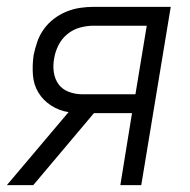

<svg xmlns="http://www.w3.org/2000/svg" viewBox="-34 -540 554 560"><path d="M63 0H-14L166 -213Q139 -217 115.5 -232Q92 -247 78 -270Q64 -293 62 -321.5Q60 -350 64 -379Q68 -398 74.5 -417.5Q81 -437 93.5 -454.5Q106 -472 123 -485Q140 -498 159.5 -506Q179 -514 199 -517Q219 -520 239 -520H464L378 0H317L351 -210H240ZM206 -265H361L394 -465H239Q219 -465 199 -459.5Q179 -454 162.5 -440.5Q146 -427 136.5 -408Q127 -389 124 -370Q120 -349 123 -329Q126 -309 137 -294Q148 -279 167 -272Q186 -265 206 -265Z"/></svg>

Font: Iosevka Light Oblique
Style: Regular
Weight: 300
Italic angle: -9°
Monospace: yes
Designer: Belleve Invis
Foundry: Belleve Invis
Version: Version 32.5.0; ttfautohint (v1.8.4)